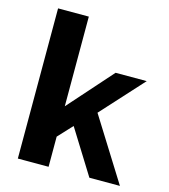

<svg xmlns="http://www.w3.org/2000/svg" viewBox="-113 -851 827 941"><g transform="rotate(15 300.5 -381.0)"><path d="M384 -318 577 -530H419L221 -307V-762H65V0H221V-153L288 -225L428 0H583Z"/></g></svg>

Font: Cheyenne Sans
Style: Bold
Weight: 700
Designer: The Public Sans project authors (U.S. Web Design System), Libre Franklin designed by Pablo Impallari and Rodrigo Fuenzal
Foundry: The Cheyenne Sans Project Authors
Version: Version 2.007